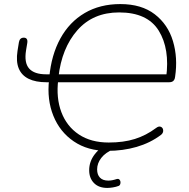

<svg xmlns="http://www.w3.org/2000/svg" viewBox="-20 -733 928 943"><path d="M221 -341 229 -329H209Q155 -329 120.5 -346Q86 -363 72 -397Q58 -431 66 -483L73 -526Q75 -537 81 -542.5Q87 -548 97 -548Q107 -548 111.5 -541.5Q116 -535 114 -522Q111 -504 108 -486Q98 -425 123 -396.5Q148 -368 207 -368H233L222 -353Q232 -463 276.5 -544Q321 -625 396 -669Q471 -713 571 -713Q675 -713 740 -663Q805 -613 829.5 -531Q854 -449 840 -356Q839 -346 835 -340Q831 -334 825 -331.5Q819 -329 810 -329H256L266 -341Q255 -252 281.5 -182Q308 -112 367.5 -72.5Q427 -33 514 -33Q587 -33 642.5 -50.5Q698 -68 746 -104Q760 -115 770.5 -110Q781 -105 781.5 -92Q782 -79 770 -70Q718 -31 651 -11.5Q584 8 507 8Q411 8 342.5 -38.5Q274 -85 242 -164.5Q210 -244 221 -341ZM267 -354 260 -368H810L796 -352Q815 -493 759.5 -582.5Q704 -672 565 -672Q437 -672 360 -584.5Q283 -497 267 -354ZM418 103Q418 60 445.5 24.5Q473 -11 519 -31L537 0Q498 16 477.5 42.5Q457 69 457 99Q457 125 471 139.5Q485 154 512 154Q530 154 551 147Q562 143 567.5 150Q573 157 571.5 167Q570 177 563 180Q550 185 534.5 187.5Q519 190 507 190Q465 190 441.5 166Q418 142 418 103Z"/></svg>

Font: SN Pro Thin
Style: Italic
Weight: 200
Italic angle: -9°
Designer: Tobias Whetton
Foundry: Supernotes
Version: Version 1.003;Glyphs 3.3 (3324)